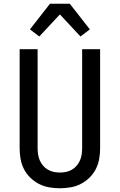

<svg xmlns="http://www.w3.org/2000/svg" viewBox="-20 -998 640 1026"><path d="M300 8Q271 8 242.5 3Q214 -2 188.5 -15Q163 -28 142 -48.5Q121 -69 108 -94.5Q95 -120 90 -148.5Q85 -177 85 -206V-735H181V-206Q181 -190 183.5 -173Q186 -156 192.5 -141Q199 -126 210 -113Q221 -100 235.5 -91.5Q250 -83 266.5 -79.5Q283 -76 300 -76Q317 -76 333.5 -79.5Q350 -83 364.5 -91.5Q379 -100 390 -113Q401 -126 407.5 -141Q414 -156 416.5 -173Q419 -190 419 -206V-735H515V-206Q515 -177 510 -148.5Q505 -120 492 -94.5Q479 -69 458 -48.5Q437 -28 411.5 -15Q386 -2 357.5 3Q329 8 300 8ZM190 -803 140 -841 247 -978H353L460 -841L410 -803L300 -921Z"/></svg>

Font: Iosevka Fixed Curly Md Ex
Style: Regular
Weight: 500
Width: 7
Monospace: yes
Designer: Belleve Invis
Foundry: Belleve Invis
Version: Version 30.1.2